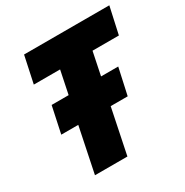

<svg xmlns="http://www.w3.org/2000/svg" viewBox="-165 -846 942 979"><g transform="rotate(-30 306.0 -357.0)"><path d="M394 -420.9H495.1L460.9 -265.1H360.8L306.2 0H115.2L169.9 -265.1H69.8L103 -420.9H203.1L231 -556.2H76.2L109.9 -713.9H611.8L577.1 -556.2H421.9Z"/></g></svg>

Font: Open Sans Extrabold
Style: Italic
Weight: 800
Italic angle: -12°
Foundry: Ascender Corporation
Version: Version 1.10